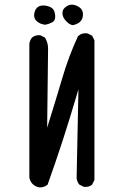

<svg xmlns="http://www.w3.org/2000/svg" viewBox="-20 -805 540 821"><path d="M146.5 -3.9Q113.3 -11.7 105.5 -44.9V-617.2Q107.4 -632.8 117.2 -644.5Q130.9 -656.2 152.3 -654.3L171.9 -644.5Q187.5 -621.1 185.5 -588.9L181.6 -258.8Q220.7 -383.8 247.1 -473.6Q273.4 -563.5 313.5 -650.4Q331.1 -666 354.5 -662.1L374 -652.3L383.8 -632.8V-35.2L374 -15.6Q360.4 -3.9 338.9 -5.9L319.3 -15.6Q309.6 -27.3 307.6 -43L315.4 -422.9Q277.3 -293.9 247.1 -201.2Q216.8 -108.4 183.6 -15.6Q168 -2 146.5 -3.9ZM291 -697.3Q277.3 -699.2 261.7 -715.8Q246.1 -732.4 247.1 -751Q248 -769.5 268.6 -780.3Q289.1 -791 314 -777.3Q338.9 -763.7 334 -734.4Q329.1 -705.1 291 -697.3ZM173.8 -699.2Q152.3 -701.2 137.7 -713.9Q123 -726.6 126.5 -747.1Q129.9 -767.6 144 -776.4Q158.2 -785.2 182.6 -779.3Q207 -773.4 212.9 -754.4Q218.8 -735.4 213.9 -721.2Q209 -707 173.8 -699.2Z"/></svg>

Font: JasonHandwriting2
Style: Regular
Weight: 400
Version: Version 1.05.10